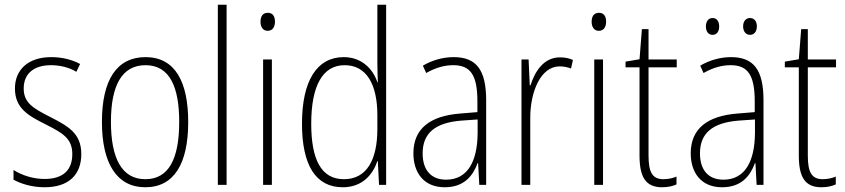

<svg xmlns="http://www.w3.org/2000/svg" viewBox="-20 -780 3566 810"><path d="M323 -130C323 -220 264 -249 191 -287C120 -323 80 -346 80 -407C80 -471 125 -505 195 -505C233 -505 274 -495 302 -477L318 -510C285 -528 243 -539 196 -539C97 -539 43 -484 43 -407C43 -323 99 -292 175 -254C244 -219 285 -196 285 -130C285 -64 248 -25 168 -25C120 -25 73 -40 37 -63V-22C66 -6 112 10 168 10C271 10 323 -44 323 -130Z M774 -265C774 -433 720 -539 594 -539C472 -539 410 -442 410 -266C410 -90 473 10 593 10C714 10 774 -89 774 -265ZM448 -266C448 -419 494 -505 594 -505C697 -505 736 -411 736 -266C736 -108 691 -24 593 -24C494 -24 448 -112 448 -266Z M936 0V-760H899V0Z M1110 -726C1087 -726 1079 -709 1079 -688C1079 -667 1089 -650 1109 -650C1130 -650 1140 -666 1140 -689C1140 -709 1132 -726 1110 -726ZM1127 -529H1090V0H1127Z M1426 10C1509 10 1553 -44 1572 -100H1574L1579 0H1609V-760H1572V-517C1572 -491 1573 -463 1574 -433H1572C1554 -488 1507 -539 1430 -539C1318 -539 1254 -441 1254 -258C1254 -83 1312 10 1426 10ZM1431 -24C1335 -24 1293 -107 1293 -258C1293 -420 1342 -505 1434 -505C1525 -505 1572 -426 1572 -294V-236C1572 -104 1526 -24 1431 -24Z M1894 -539C1849 -539 1803 -526 1764 -503L1778 -472C1820 -496 1858 -505 1892 -505C1963 -505 1994 -466 1994 -353V-307L1921 -301C1795 -291 1724 -238 1724 -133C1724 -54 1766 10 1856 10C1938 10 1975 -38 1995 -92H1997L2002 0H2031V-357C2031 -486 1989 -539 1894 -539ZM1924 -271 1995 -276V-218C1994 -101 1954 -22 1862 -22C1799 -22 1763 -62 1763 -133C1763 -219 1817 -262 1924 -271Z M2342 -538C2273 -538 2236 -477 2218 -420H2215L2210 -529H2180V0H2217V-283C2217 -393 2261 -500 2341 -500C2359 -500 2376 -496 2389 -491L2397 -527C2380 -535 2361 -538 2342 -538Z M2507 -726C2484 -726 2476 -709 2476 -688C2476 -667 2486 -650 2506 -650C2527 -650 2537 -666 2537 -689C2537 -709 2529 -726 2507 -726ZM2524 -529H2487V0H2524Z M2779 -24C2730 -24 2716 -57 2716 -124V-496H2835V-529H2716V-657H2688L2678 -530L2619 -520V-496H2678V-124C2678 -36 2702 10 2773 10C2799 10 2818 5 2834 -2V-35C2820 -29 2800 -24 2779 -24Z M2958 -668C2958 -648 2968 -633 2986 -633C3004 -633 3014 -647 3014 -668C3014 -690 3004 -704 2986 -704C2968 -704 2958 -689 2958 -668ZM3115 -669C3115 -648 3126 -633 3144 -633C3162 -633 3173 -647 3173 -669C3173 -690 3162 -704 3144 -704C3126 -704 3115 -689 3115 -669ZM3064 -539C3019 -539 2973 -526 2934 -503L2948 -472C2990 -496 3028 -505 3062 -505C3133 -505 3164 -466 3164 -353V-307L3091 -301C2965 -291 2894 -238 2894 -133C2894 -54 2936 10 3026 10C3108 10 3145 -38 3165 -92H3167L3172 0H3201V-357C3201 -486 3159 -539 3064 -539ZM3094 -271 3165 -276V-218C3164 -101 3124 -22 3032 -22C2969 -22 2933 -62 2933 -133C2933 -219 2987 -262 3094 -271Z M3451 -24C3402 -24 3388 -57 3388 -124V-496H3507V-529H3388V-657H3360L3350 -530L3291 -520V-496H3350V-124C3350 -36 3374 10 3445 10C3471 10 3490 5 3506 -2V-35C3492 -29 3472 -24 3451 -24Z"/></svg>

Font: Noto Sans Myanmar Condensed ExtraLight
Style: Regular
Weight: 200
Width: 3
Designer: Monotype Design Team
Foundry: Monotype Imaging Inc.
Version: Version 2.107